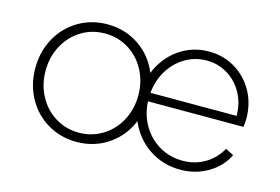

<svg xmlns="http://www.w3.org/2000/svg" viewBox="-77 -697 1266 868"><g transform="rotate(15 556.5 -263.0)"><path d="M66 -263Q66 -340 100.5 -403Q135 -466 196 -502Q257 -538 331 -538Q414 -538 479 -494Q544 -450 574 -376Q604 -450 666 -494Q728 -538 807 -538Q874 -538 929 -505Q984 -472 1015.5 -415Q1047 -358 1047 -288Q1047 -272 1044 -249H597Q600 -187 629.5 -137Q659 -87 708 -58.5Q757 -30 817 -30Q874 -30 920 -57Q966 -84 994 -133L1032 -113Q1003 -55 945 -21.5Q887 12 817 12Q735 12 670 -32Q605 -76 574 -150Q544 -76 479 -32Q414 12 331 12Q257 12 196 -24Q135 -60 100.5 -123Q66 -186 66 -263ZM331 -31Q391 -31 441 -61.5Q491 -92 519.5 -145.5Q548 -199 548 -263Q548 -328 519.5 -381Q491 -434 441.5 -464.5Q392 -495 331 -495Q270 -495 220.5 -464.5Q171 -434 142.5 -381Q114 -328 114 -263Q114 -199 142.5 -145.5Q171 -92 221 -61.5Q271 -31 331 -31ZM1001 -289Q1001 -347 975.5 -394Q950 -441 905.5 -468.5Q861 -496 807 -496Q753 -496 707 -469Q661 -442 632 -394.5Q603 -347 598 -289Z"/></g></svg>

Font: Eudoxus Sans ExtraLight
Style: Regular
Weight: 200
Designer: Stijn de Vries
Foundry: tokotype
Version: Version 2.005